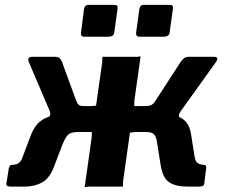

<svg xmlns="http://www.w3.org/2000/svg" viewBox="-20 -762 924 784"><path d="M460 -726 447 -632Q446 -621 439.5 -616.5Q433 -612 420 -612H327Q315 -612 312.5 -616.5Q310 -621 311 -630L323 -725Q326 -742 340 -742H448Q463 -742 460 -726ZM686 -726 673 -632Q672 -621 665.5 -616.5Q659 -612 646 -612H553Q541 -612 538 -616.5Q535 -621 536 -630L549 -725Q552 -742 566 -742H674Q689 -742 686 -726ZM23 0Q15 0 10 -2.5Q5 -5 6 -12L16 -75Q18 -82 20.5 -85.5Q23 -89 31 -89Q46 -89 56 -96Q66 -103 72 -120L108 -215Q119 -241 134.5 -257.5Q150 -274 174.5 -283.5Q199 -293 232 -295L296 -329H347Q358 -328 364.5 -330Q371 -332 372 -329L397 -505Q398 -516 397.5 -523Q397 -530 400 -530H529Q540 -529 546.5 -531Q553 -533 554 -530L529 -354Q528 -343 528.5 -336Q529 -329 526 -329H600L658 -295Q708 -292 731 -272.5Q754 -253 760 -215L775 -120Q778 -102 788.5 -95.5Q799 -89 812 -89Q824 -89 822 -76L814 -12Q813 -5 807.5 -2.5Q802 0 793 0H746Q697 0 670.5 -18Q644 -36 636 -88L623 -169Q620 -195 614 -206Q608 -217 598.5 -220Q589 -223 573 -223H536Q526 -223 519 -221Q512 -219 511 -223L483 -25Q482 -15 482.5 -7.5Q483 0 480 0H351Q341 -1 334 1Q327 3 326 0L354 -198Q355 -209 354.5 -216Q354 -223 357 -223H296Q281 -223 270 -219Q259 -215 251 -203.5Q243 -192 234 -169L203 -88Q185 -36 153.5 -18Q122 0 79 0ZM313 -267 176 -283Q184 -286 185 -293.5Q186 -301 183 -309L98 -508Q89 -530 112 -530H205Q218 -530 224 -524Q230 -518 234 -507L290 -354Q295 -340 301 -334.5Q307 -329 319 -329ZM566 -267 572 -329Q593 -329 601 -335Q609 -341 617 -354L717 -508Q723 -517 730.5 -523.5Q738 -530 751 -530H854Q876 -530 862 -509L716 -305Q711 -297 710.5 -291Q710 -285 716 -281Z"/></svg>

Font: Libre Franklin
Style: Bold Italic
Weight: 700
Italic angle: -8°
Designer: Pablo Impallari, Rodrigo Fuenzalida, Nhung Nguyen
Foundry: Impallari Type
Version: Version 3.000